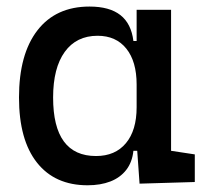

<svg xmlns="http://www.w3.org/2000/svg" viewBox="-20 -547 626 577"><path d="M243.2 9.8Q145 9.8 91.1 -58.3Q37.1 -126.5 37.1 -253.9Q37.1 -384.3 92.5 -455.8Q147.9 -527.3 249 -527.3Q309.1 -527.3 341.8 -501.7Q374.5 -476.1 380.9 -423.8H420.9L390.6 -293Q390.6 -362.3 359.6 -400.9Q328.6 -439.5 273.4 -439.5Q209.5 -439.5 174.6 -391.1Q139.6 -342.8 139.6 -253.9Q139.6 -78.1 268.6 -78.1Q326.2 -78.1 358.4 -116.7Q390.6 -155.3 390.6 -224.6V-252L425.8 -93.8H380.9Q377.4 -59.6 359.4 -36.4Q341.3 -13.2 311.8 -1.7Q282.2 9.8 243.2 9.8ZM399.4 4.9 390.6 -119.1V-239.3L494.1 -210V-93.8L565.4 -83V0ZM390.6 -146.5V-517.6H494.1V-175.8Z"/></svg>

Font: Cascadia Mono
Style: Regular
Weight: 400
Monospace: yes
Designer: Aaron Bell
Foundry: Saja Typeworks
Version: Version 2102.003